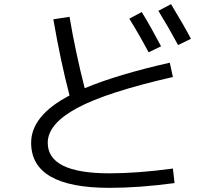

<svg xmlns="http://www.w3.org/2000/svg" viewBox="-20 -855 1040 925"><path d="M603 -765 663 -797Q708 -723 756 -632L696 -603Q653 -684 603 -765ZM743 -803 804 -835Q867 -731 900 -668L838 -638Q792 -723 743 -803ZM813 -484Q493 -411 351.5 -334.5Q210 -258 210 -167Q210 -20 507 -20Q644 -20 813 -43L821 27Q651 50 507 50Q130 50 130 -167Q130 -298 315 -395Q272 -559 237 -762L315 -774Q343 -607 388 -430Q546 -496 798 -553Z"/></svg>

Font: Mplus 1p
Style: Regular
Weight: 400
Version: Version 1.061